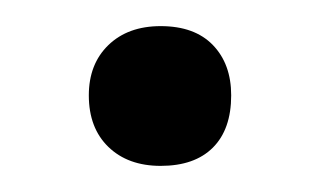

<svg xmlns="http://www.w3.org/2000/svg" viewBox="-20 -309 244 147"><path d="M48 -236Q48 -260 63 -274.5Q78 -289 103 -289Q129 -289 143 -274.5Q157 -260 157 -236Q157 -210 143 -196Q129 -182 103 -182Q78 -182 63 -196.5Q48 -211 48 -236Z"/></svg>

Font: Cormorant SC SemiBold
Style: Regular
Weight: 600
Designer: Christian Thalmann (Catharsis Fonts)
Foundry: Catharsis Fonts
Version: Version 4.000